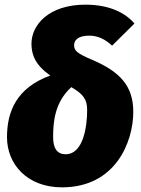

<svg xmlns="http://www.w3.org/2000/svg" viewBox="-20 -784 607 824"><path d="M347 -764C189 -764 115 -677 115 -596C115 -549 132 -504 196 -460C50 -407 10 -304 10 -195C10 -80 96 20 246 20C476 20 552 -175 552 -304C552 -416 494 -477 374 -528C310 -555 298 -567 298 -590C298 -612 316 -631 363 -631C400 -631 431 -616 461 -588L557 -683C520 -727 452 -764 347 -764ZM286 -410C338 -380 354 -357 354 -312C354 -244 339 -122 261 -122C226 -122 208 -147 208 -195C208 -262 215 -345 286 -410Z"/></svg>

Font: Fira Sans Heavy
Style: Italic
Weight: 900
Italic angle: -8°
Designer: bBox Type GmbH & Carrois Corporate GbR & Edenspiekermann AG
Foundry: bBox Type GmbH & Carrois Corporate GbR & Edenspiekermann AG
Version: Version 4.301;PS 004.301;hotconv 1.0.88;makeotf.lib2.5.64775